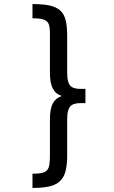

<svg xmlns="http://www.w3.org/2000/svg" viewBox="-20 -807 560 946"><path d="M311 -43Q311 5 303 36Q295 67 275.5 85.5Q256 104 223 111.5Q190 119 140 119V49Q168 49 185 45.5Q202 42 211 32.5Q220 23 223 5.5Q226 -12 226 -40V-219Q226 -270 239.5 -296.5Q253 -323 284 -334Q254 -344 240 -371Q226 -398 226 -449V-644Q226 -667 222.5 -681Q219 -695 209 -703Q199 -711 182.5 -714Q166 -717 140 -717V-787Q191 -787 224 -780Q257 -773 276.5 -755.5Q296 -738 303.5 -707.5Q311 -677 311 -630V-449Q311 -402 325.5 -385.5Q340 -369 376 -369H401V-299H376Q340 -299 325.5 -282Q311 -265 311 -219Z"/></svg>

Font: Ropa Sans
Style: Regular
Weight: 400
Designer: Botio Nikoltchev
Foundry: Botjo Nikoltchev
Version: Version 1.002